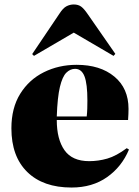

<svg xmlns="http://www.w3.org/2000/svg" viewBox="-20 -825 622 859"><path d="M300 14Q173 14 102 -55.5Q31 -125 31 -251Q31 -342 70.5 -405.5Q110 -469 176.5 -502Q243 -535 323 -535Q428 -535 491.5 -482.5Q555 -430 555 -338Q555 -327 554.5 -315Q554 -303 553 -288H234Q234 -202 268.5 -153Q303 -104 379 -104Q420 -104 460 -115.5Q500 -127 547 -162L557 -156Q525 -79 459 -32.5Q393 14 300 14ZM234 -304H368Q370 -322 370.5 -340Q371 -358 371 -375Q371 -450 358 -483.5Q345 -517 316 -517Q294 -517 276.5 -499.5Q259 -482 248 -436Q237 -390 234 -304ZM132 -575 124 -583 246 -764Q262 -789 277.5 -797Q293 -805 310 -805Q330 -805 343 -795.5Q356 -786 373 -761L496 -584L488 -575L310 -679Z"/></svg>

Font: Literata 72pt ExtraBold
Style: Regular
Weight: 800
Designer: Latin by Veronika Burian and Jose Scaglione. Greek by Irene Vlachou. Cyrillic by Vera Evstafieva.
Foundry: TypeTogether
Version: Version 3.002